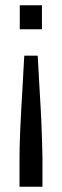

<svg xmlns="http://www.w3.org/2000/svg" viewBox="-20 -530 234 728"><path d="M54 178V67Q54 53 54.5 27.5Q55 2 56.5 -33.5Q58 -69 60.5 -113.5Q63 -158 66 -209.5Q69 -261 72 -319H123Q126 -262 129 -210.5Q132 -159 134.5 -115Q137 -71 138 -35Q139 1 140 26.5Q141 52 141 67V178ZM55 -419V-510H139V-419Z"/></svg>

Font: Saira ExtraCondensed Medium
Style: Regular
Weight: 500
Width: 2
Designer: Hector Gatti with collaboration of the Omnibus-Type team
Foundry: Omnibus-Type
Version: Version 1.101